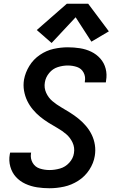

<svg xmlns="http://www.w3.org/2000/svg" viewBox="-20 -995 616 1023"><path d="M244 8Q282 8 321.5 -0.5Q361 -9 397 -32Q433 -55 456 -90.5Q479 -126 485 -164Q490 -194 485.5 -223Q481 -252 468.5 -277.5Q456 -303 438 -324Q420 -345 398.5 -362.5Q377 -380 353 -395Q329 -410 305 -424Q281 -438 259.5 -456Q238 -474 226 -500.5Q214 -527 219 -556Q223 -583 242 -606Q261 -629 288 -637.5Q315 -646 341 -646Q367 -646 390.5 -638Q414 -630 425.5 -608Q437 -586 432 -560Q432 -558 432 -556H544Q544 -560 545 -565Q551 -598 543 -629Q535 -660 514.5 -683Q494 -706 466 -719.5Q438 -733 406 -738Q374 -743 341 -743Q304 -743 265.5 -734.5Q227 -726 192.5 -702.5Q158 -679 136.5 -644Q115 -609 108 -571Q103 -541 108 -512Q113 -483 125 -458Q137 -433 155 -411.5Q173 -390 194.5 -372.5Q216 -355 239.5 -340.5Q263 -326 287.5 -312Q312 -298 333 -280Q354 -262 366.5 -235.5Q379 -209 374 -179Q370 -151 349 -128Q328 -105 299.5 -97Q271 -89 244 -89Q217 -89 192 -97Q167 -105 154 -127.5Q141 -150 145 -177L146 -182H34Q33 -177 32 -172Q26 -139 35 -107Q44 -75 65 -52Q86 -29 115.5 -15.5Q145 -2 177.5 3Q210 8 244 8ZM255 -766 383 -903 467 -773 560 -828 450 -975H336L176 -835Z"/></svg>

Font: Iosevka Sparkle Semibold
Style: Italic
Weight: 600
Italic angle: -9°
Designer: Belleve Invis
Foundry: Belleve Invis
Version: Version 4.5.0; ttfautohint (v1.8.3)